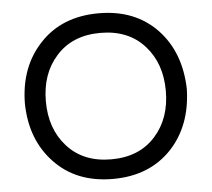

<svg xmlns="http://www.w3.org/2000/svg" viewBox="-51 -764 914 829"><g transform="rotate(-5 405.5 -349.0)"><path d="M406 -708Q564 -708 660 -607Q753 -508 757 -349Q753 -190 660 -91Q564 10 406 10Q247 10 152 -91Q57 -191 55 -349Q57 -507 152 -607Q247 -708 406 -708ZM406 -75Q528 -75 598 -154Q666 -230 666 -349Q666 -468 598 -544Q528 -623 406 -623Q284 -623 214 -544Q146 -468 146 -349Q146 -230 214 -154Q284 -75 406 -75Z"/></g></svg>

Font: Varela Round
Style: Regular
Weight: 400
Designer: Joe Prince
Foundry: Joe Prince
Version: Version 1.000